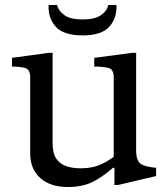

<svg xmlns="http://www.w3.org/2000/svg" viewBox="-20 -740 674 770"><path d="M252 10Q182 10 141.5 -26Q101 -62 101 -126V-430Q101 -462 80.5 -467.5Q60 -473 28 -473V-508L174 -528H191V-165Q191 -124 206.5 -102.5Q222 -81 247.5 -73Q273 -65 303 -65Q344 -65 374.5 -76.5Q405 -88 436 -111V-430Q436 -462 415 -467.5Q394 -473 358 -473V-508L509 -528H526V-135Q526 -104 538 -89Q550 -74 590 -69L606 -67V-34L453 2H439V-67H433Q387 -27 347.5 -8.5Q308 10 252 10ZM311 -598Q234 -598 203 -633.5Q172 -669 175 -720H209Q214 -697 238 -679.5Q262 -662 311 -662Q361 -662 385.5 -679.5Q410 -697 414 -720H447Q450 -669 419 -633.5Q388 -598 311 -598Z"/></svg>

Font: Hedvig Letters Serif 12pt
Style: Regular
Weight: 400
Designer: Alexander Örn & Tor Weibull
Foundry: Kanon Foundry
Version: Version 1.000; ttfautohint (v1.8.4.7-5d5b)